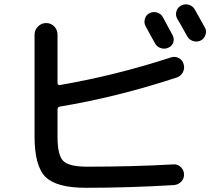

<svg xmlns="http://www.w3.org/2000/svg" viewBox="-20 -848 1040 898"><path d="M678.7 -786.1Q695.3 -794.9 714.4 -789.6Q733.4 -784.2 742.2 -766.6Q756.8 -739.3 787.1 -683.6Q795.9 -667 790.5 -649.9Q785.2 -632.8 767.6 -625Q752 -617.2 733.4 -622.6Q714.8 -627.9 706.1 -643.6Q698.2 -657.2 683.1 -684.6Q668 -711.9 661.1 -725.6Q652.3 -741.2 657.7 -759.8Q663.1 -778.3 678.7 -786.1ZM891.6 -802.7Q907.2 -774.4 938.5 -718.8Q947.3 -703.1 940.9 -684.6Q934.6 -666 918 -658.2Q901.4 -650.4 882.8 -656.2Q864.3 -662.1 855.5 -678.7Q816.4 -749 808.6 -760.7Q799.8 -777.3 805.2 -795.4Q810.5 -813.5 827.6 -822.3Q844.7 -831.1 863.3 -825.7Q881.8 -820.3 891.6 -802.7ZM381.8 30.3Q244.1 30.3 192.9 -20.5Q141.6 -71.3 141.6 -210V-685.5Q141.6 -708 157.7 -724.1Q173.8 -740.2 195.8 -740.2Q217.8 -740.2 233.4 -724.6Q249 -709 249 -685.5V-460Q249 -455.1 252.4 -452.1Q255.9 -449.2 259.8 -450.2Q520.5 -495.1 778.3 -579.1Q796.9 -585.9 814.9 -577.1Q833 -568.4 838.9 -548.3Q844.7 -528.3 835.4 -510.3Q826.2 -492.2 806.6 -485.4Q526.4 -393.6 260.7 -349.6Q249 -347.7 249 -336.9V-208Q249 -122.1 275.9 -95.2Q302.7 -68.4 388.7 -68.4Q601.6 -68.4 790 -79.1Q809.6 -81.1 824.7 -67.4Q839.8 -53.7 840.8 -33.7Q841.8 -13.7 828.1 1Q814.5 15.6 793.9 17.6Q584 30.3 381.8 30.3Z"/></svg>

Font: Rounded-X Mgen+ 1m medium
Style: Regular
Weight: 500
Designer: [Source Han Sans]
Ryoko NISHIZUKA  (kana & ideographs); Paul D. Hunt (Latin, Greek & Cyrillic); Wenlong ZHANG  (bopomofo
Version: Version 1.059.20150602